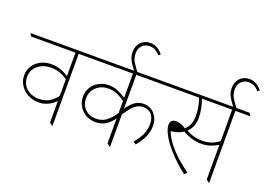

<svg xmlns="http://www.w3.org/2000/svg" viewBox="-145 -1188 2092 1513"><g transform="rotate(20 901.5 -431.0)"><path d="M220 -130Q184 -130 152.5 -141.5Q121 -153 98 -172Q72 -195 56.5 -225.5Q41 -256 41 -292Q41 -337 64 -372.5Q87 -408 126.5 -428Q166 -448 217 -448Q291 -448 360 -401V-598H-11L-24 -617V-622H498L511 -603V-598H387V5H382L360 -12V-193Q299 -130 220 -130ZM67 -288Q67 -230 108 -193.5Q149 -157 214 -157Q257 -157 291 -174.5Q325 -192 360 -234V-376Q324 -400 291 -410.5Q258 -421 223 -421Q154 -421 110.5 -384Q67 -347 67 -288Z M696 -137Q630 -137 584 -178Q561 -199 547.5 -229Q534 -259 534 -293Q534 -338 555.5 -372.5Q577 -407 614 -427Q651 -447 695 -447Q739 -447 774.5 -431.5Q810 -416 842 -395V-598H476L463 -617V-622H1186L1199 -603V-598H870V-313Q901 -360 933 -381.5Q965 -403 1005 -403Q1034 -403 1058 -391.5Q1082 -380 1099 -360Q1132 -321 1132 -265Q1132 -219 1113.5 -175.5Q1095 -132 1053 -80L1030 -96Q1071 -145 1088 -185Q1105 -225 1105 -270Q1105 -320 1080 -349Q1055 -378 1011 -378Q972 -378 941.5 -353Q911 -328 870 -265V5H865L842 -12V-221Q811 -179 775.5 -158Q740 -137 696 -137ZM561 -288Q561 -233 596.5 -198.5Q632 -164 690 -164Q735 -164 770.5 -188.5Q806 -213 842 -267V-369Q809 -392 775.5 -406.5Q742 -421 700 -421Q662 -421 630 -404Q598 -387 579.5 -357Q561 -327 561 -288Z M873 -618H846Q821 -649 801 -683Q781 -717 781 -759Q781 -809 811.5 -840.5Q842 -872 891 -872Q923 -872 948.5 -857Q974 -842 996 -815L981 -802Q961 -824 941 -835Q921 -846 892 -846Q855 -846 831 -821Q807 -796 807 -757Q807 -714 827.5 -682Q848 -650 873 -618Z M1493 10Q1418 -47 1361.5 -108.5Q1305 -170 1274 -224Q1243 -278 1243 -313Q1243 -362 1293 -362Q1312 -362 1332.5 -354Q1353 -346 1373 -333Q1395 -350 1408.5 -379Q1422 -408 1422 -452Q1422 -490 1416 -526Q1410 -562 1396 -598H1164L1151 -617V-622H1812L1825 -603V-598H1701V5H1696L1674 -12V-303Q1646 -286 1611.5 -274Q1577 -262 1536 -262Q1497 -262 1459.5 -272.5Q1422 -283 1379 -307Q1360 -294 1336 -286Q1305 -276 1276 -272Q1297 -221 1334.5 -174Q1372 -127 1418.5 -86Q1465 -45 1512 -11ZM1449 -447Q1449 -369 1399 -323Q1436 -303 1467.5 -295Q1499 -287 1530 -287Q1615 -287 1674 -335V-598H1421Q1434 -561 1441.5 -523.5Q1449 -486 1449 -447Z M1704 -618H1677Q1652 -649 1632 -683Q1612 -717 1612 -759Q1612 -809 1642.5 -840.5Q1673 -872 1722 -872Q1754 -872 1779.5 -857Q1805 -842 1827 -815L1812 -802Q1792 -824 1772 -835Q1752 -846 1723 -846Q1686 -846 1662 -821Q1638 -796 1638 -757Q1638 -714 1658.5 -682Q1679 -650 1704 -618Z"/></g></svg>

Font: Noto Serif Devanagari Thin
Style: Regular
Weight: 100
Designer: Universal Thirst, Indian Type Foundry and the Monotype Design Team
Foundry: Monotype Imaging Inc.
Version: Version 2.004; ttfautohint (v1.8.4.7-5d5b)